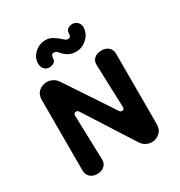

<svg xmlns="http://www.w3.org/2000/svg" viewBox="-140 -659 721 768"><g transform="rotate(-30 220.0 -275.0)"><path d="M90 10Q70 10 57.5 -1.5Q45 -13 45 -32V-357Q45 -383 61 -396.5Q77 -410 97 -410Q111 -410 124 -403.5Q137 -397 146 -383L290 -166Q294 -159 302 -159Q312 -159 312 -171L305 -368Q304 -388 317 -399Q330 -410 350 -410Q370 -410 382.5 -399Q395 -388 395 -368V-44Q395 -19 379 -5Q363 9 343 9Q330 9 317 2.5Q304 -4 295 -18L152 -242Q148 -249 140 -249Q129 -249 129 -236L135 -32Q136 -13 123 -1.5Q110 10 90 10ZM262 -456Q240 -456 225.5 -465Q211 -474 202 -485Q196 -493 191 -495.5Q186 -498 182 -498Q174 -498 171 -493Q168 -488 168 -482Q168 -468 159 -461.5Q150 -455 137 -455Q123 -455 114 -465Q105 -475 105 -490Q105 -519 127 -538.5Q149 -558 177 -558Q193 -558 205.5 -551Q218 -544 228 -536Q236 -529 243.5 -522.5Q251 -516 258 -516Q267 -516 269.5 -522Q272 -528 272 -534Q272 -547 281 -553.5Q290 -560 302 -560Q316 -560 325.5 -550.5Q335 -541 335 -527Q335 -498 312.5 -477Q290 -456 262 -456Z"/></g></svg>

Font: Dongle
Style: Bold
Weight: 700
Designer: Yanghee Ryu
Foundry: Yanghee Ryu
Version: Version 2.000